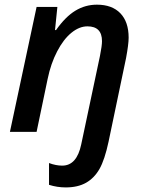

<svg xmlns="http://www.w3.org/2000/svg" viewBox="-20 -570 630 830"><path d="M264.2 240.2Q227.1 240.2 191.9 229V134.8Q221.7 146 249 146Q312 146 331.1 54.2L412.1 -328.1Q420.9 -372.1 420.9 -392.1Q420.9 -456.1 357.9 -456.1Q322.8 -456.1 288.6 -428.2Q254.4 -400.4 227.1 -347.9Q199.7 -295.4 186 -229L138.2 0H22.9L138.2 -540H228L217.8 -439.9H222.2Q262.7 -497.6 305.7 -523.7Q348.6 -549.8 398.9 -549.8Q464.4 -549.8 500.2 -512.7Q536.1 -475.6 536.1 -407.2Q536.1 -378.9 524.9 -318.8L449.2 43Q432.6 120.6 410.2 160.2Q387.7 199.7 352.1 220Q316.4 240.2 264.2 240.2Z"/></svg>

Font: Open Sans Semibold
Style: Italic
Weight: 600
Italic angle: -12°
Foundry: Ascender Corporation
Version: Version 1.10